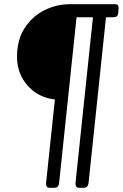

<svg xmlns="http://www.w3.org/2000/svg" viewBox="-20 -720 584 913"><path d="M526 -700Q538 -700 541 -695Q544 -690 544 -680L542 -658Q541 -638 520 -638H484L401 151Q398 173 379 173H357Q346 173 342.5 167.5Q339 162 339 151L422 -638H344L261 151Q258 173 239 173H217Q206 173 202.5 167.5Q199 162 199 151L241 -247Q188 -253 147.5 -281Q107 -309 84 -352.5Q61 -396 61 -450Q61 -530 96.5 -585.5Q132 -641 189.5 -670.5Q247 -700 313 -700Z"/></svg>

Font: Asap VF Beta
Style: Italic
Weight: 400
Italic angle: -6°
Designer: Pablo Cosgaya
Foundry: Pablo Cosgaya
Version: Version 1.007